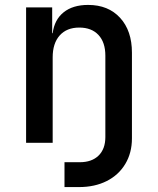

<svg xmlns="http://www.w3.org/2000/svg" viewBox="-20 -580 640 780"><path d="M242 180V79H304Q353 79 380.5 52Q408 25 408 -23V-354Q408 -408 380 -438Q352 -468 302 -468Q251 -468 222.5 -436Q194 -404 194 -347V0H86V-550H192V-445H194Q201 -500 238.5 -530Q276 -560 338 -560Q420 -560 468 -507.5Q516 -455 516 -366V-18Q516 41 489 86Q462 131 413.5 155.5Q365 180 301 180Z"/></svg>

Font: JetBrains Mono SemiBold
Style: Regular
Weight: 472
Monospace: yes
Designer: Philipp Nurullin, Konstantin Bulenkov
Foundry: JetBrains
Version: Version 2.305; ttfautohint (v1.8.4.7-5d5b)